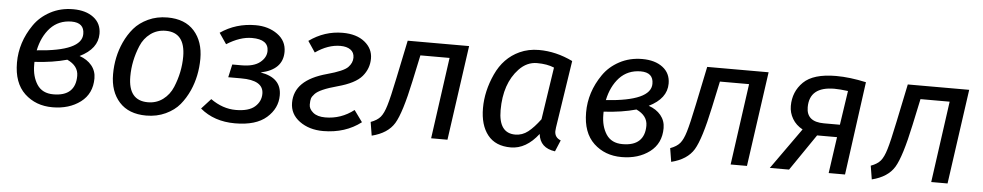

<svg xmlns="http://www.w3.org/2000/svg" viewBox="-36 -794 5445 1063"><g transform="rotate(5 2687.0 -262.5)"><path d="M147.9 -212.9Q147.9 -148.9 176.8 -104.5Q206.1 -60.1 267.6 -60.1Q329.1 -60.1 359.9 -88.9Q390.6 -117.7 390.6 -173.3Q390.6 -229 328.1 -257.8Q250 -235.8 147.9 -230ZM333 -470.2Q261.7 -469.7 215.8 -420.9Q170.9 -372.1 154.8 -294.9Q403.8 -312 403.8 -407.2Q404.3 -470.2 333 -470.2ZM336.4 -539.1Q407.2 -539.1 450.2 -506.3Q493.2 -473.6 493.2 -416Q493.2 -333 394 -284.2Q437 -269.5 461.9 -239.3Q486.8 -209 486.8 -168Q486.8 -83 424.3 -35.6Q361.3 11.7 268.6 11.7Q175.8 11.7 113.8 -46.4Q51.8 -105 51.8 -217.8Q51.8 -330.6 119.6 -429.2Q153.3 -478.5 210 -508.8Q266.6 -539.1 336.4 -539.1Z M857.4 -464.8Q809.6 -464.8 773.2 -438Q736.8 -411.1 718.8 -367.7Q683.6 -283.2 683.6 -195.8Q683.6 -62 792.5 -62Q840.3 -62 876.5 -89.1Q912.6 -116.2 930.7 -159.7Q965.8 -244.1 965.8 -331.1Q965.3 -464.8 857.4 -464.8ZM860.8 -539.1Q958 -539.1 1009.8 -481Q1061.5 -422.9 1061.5 -326.7Q1061 -230.5 1024.9 -149.4Q1004.4 -104 975.1 -68.6Q945.8 -33.2 897.2 -10.5Q848.6 12.2 789.6 12.2Q692.4 12.2 639.9 -45.9Q587.4 -104 587.4 -200.2Q587.4 -296.4 625 -378.9Q645.5 -423.8 675.5 -459Q705.6 -494.1 753.7 -516.6Q801.8 -539.1 860.8 -539.1Z M1350.1 -539.1Q1421.9 -539.1 1472.2 -502.9Q1522.5 -466.8 1522.5 -405.8Q1522.5 -306.6 1400.4 -280.8Q1517.6 -261.7 1517.1 -163.1Q1517.1 -91.3 1458.3 -39.6Q1399.4 12.2 1283.2 12.2Q1167 12.2 1089.4 -53.2L1141.1 -109.9Q1208.5 -62 1280.8 -62Q1353 -62 1386.7 -91.6Q1420.4 -121.1 1420.4 -164.1Q1420.4 -239.3 1295.4 -238.8H1224.1L1240.2 -311H1291.5Q1359.4 -311 1393.8 -338.6Q1428.2 -366.2 1428.2 -402.8Q1428.2 -466.8 1336.4 -466.8Q1270.5 -466.8 1196.3 -419.9L1155.3 -480Q1241.2 -539.1 1350.1 -539.1Z M1834.5 -539.1Q1911.6 -539.1 1957 -502.4Q2002.4 -465.8 2002.4 -410.4Q2002.4 -355 1965.8 -311.5Q1929.2 -268.1 1831.1 -241.7Q1733.4 -215.3 1708 -187.5Q1694.3 -172.9 1690.7 -161.9Q1687 -150.9 1687 -127Q1687 -103 1710.7 -83.5Q1734.4 -64 1778.3 -64Q1866.2 -64 1937 -119.1L1983.4 -55.2Q1896.5 11.7 1773.4 12.2Q1695.3 12.2 1641.8 -26.9Q1588.4 -65.9 1588.4 -129.4Q1588.4 -192.9 1632.8 -236.3Q1677.2 -279.8 1767.8 -304.4Q1858.4 -329.1 1881.8 -353.5Q1905.3 -377.9 1905.3 -407Q1905.3 -436 1884.3 -450.9Q1863.3 -465.8 1828.1 -465.8Q1759.3 -465.8 1689.5 -417L1648.4 -478Q1733.4 -539.1 1834.5 -539.1Z M2463.4 0H2372.6L2435.5 -452.1H2273.4L2242.2 -306.2Q2204.1 -127 2168 -67.4Q2131.8 -7.8 2043.5 14.2L2031.2 -61Q2067.4 -74.2 2085 -95.2Q2102.5 -116.2 2115.7 -160.6Q2129.4 -205.1 2152.3 -315.9L2196.3 -526.9H2537.6Z M2820.8 -419.9Q2742.2 -336.9 2742.2 -189Q2742.2 -61 2834.5 -61Q2873.5 -61 2905.3 -85.9Q2937 -110.8 2972.2 -158.2L3016.1 -449.2Q2977.1 -465.8 2920.7 -465.8Q2864.3 -465.8 2820.8 -419.9ZM2925.3 -539.1Q3020.5 -539.1 3113.3 -494.1L3056.2 -120.1Q3054.2 -104 3054.2 -99.1Q3054.2 -64 3088.4 -50.8L3062 12.2Q2978 1 2969.2 -76.2Q2901.4 11.7 2816.2 12Q2731 12.2 2687.5 -42.5Q2644 -97.2 2644 -191.9Q2644 -286.6 2687.5 -381.6Q2731 -476.6 2817.9 -516.6Q2866.7 -539.1 2925.3 -539.1Z M3311 -212.9Q3311 -148.9 3339.8 -104.5Q3369.1 -60.1 3430.7 -60.1Q3492.2 -60.1 3522.9 -88.9Q3553.7 -117.7 3553.7 -173.3Q3553.7 -229 3491.2 -257.8Q3413.1 -235.8 3311 -230ZM3496.1 -470.2Q3424.8 -469.7 3378.9 -420.9Q3334 -372.1 3317.9 -294.9Q3566.9 -312 3566.9 -407.2Q3567.4 -470.2 3496.1 -470.2ZM3499.5 -539.1Q3570.3 -539.1 3613.3 -506.3Q3656.2 -473.6 3656.2 -416Q3656.2 -333 3557.1 -284.2Q3600.1 -269.5 3625 -239.3Q3649.9 -209 3649.9 -168Q3649.9 -83 3587.4 -35.6Q3524.4 11.7 3431.6 11.7Q3338.9 11.7 3276.9 -46.4Q3214.8 -105 3214.8 -217.8Q3214.8 -330.6 3282.7 -429.2Q3316.4 -478.5 3373 -508.8Q3429.7 -539.1 3499.5 -539.1Z M4127.9 0H4037.1L4100.1 -452.1H3938L3906.7 -306.2Q3868.7 -127 3832.5 -67.4Q3796.4 -7.8 3708 14.2L3695.8 -61Q3731.9 -74.2 3749.5 -95.2Q3767.1 -116.2 3780.3 -160.6Q3793.9 -205.1 3816.9 -315.9L3860.8 -526.9H4202.1Z M4573.7 -467.8Q4434.6 -467.8 4434.6 -353Q4434.6 -272 4531.7 -272H4620.6L4648.9 -461.9Q4602.5 -467.8 4573.7 -467.8ZM4576.7 -539.1Q4652.8 -539.1 4743.7 -519L4672.9 0H4582L4610.8 -202.1H4500L4361.8 0H4254.9L4417 -228Q4379.9 -248 4360.4 -281.2Q4340.8 -314.5 4340.8 -352.1Q4340.8 -431.6 4395.5 -485.4Q4450.2 -539.1 4576.7 -539.1Z M5242.7 0H5151.9L5214.8 -452.1H5052.7L5021.5 -306.2Q4983.4 -127 4947.3 -67.4Q4911.1 -7.8 4822.8 14.2L4810.5 -61Q4846.7 -74.2 4864.3 -95.2Q4881.8 -116.2 4895 -160.6Q4908.7 -205.1 4931.6 -315.9L4975.6 -526.9H5316.9Z"/></g></svg>

Font: FiraSans-Italic
Style: Italic
Weight: 400
Italic angle: -8°
Designer: Carrois Corporate & Edenspiekermann AG
Foundry: Carrois Corporate GbR & Edenspiekermann AG
Version: Version 3.106;PS 003.106;hotconv 1.0.70;makeotf.lib2.5.58329